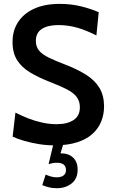

<svg xmlns="http://www.w3.org/2000/svg" viewBox="-20 -734 583 988"><path d="M259 14Q220 14 179.8 7.5Q139.5 1 104.5 -9.2Q69.5 -19.5 45 -31L59.5 -154.5Q90.5 -138.5 125 -125Q159.5 -111.5 196.8 -103.2Q234 -95 272 -95Q326.5 -95 358.8 -116.5Q391 -138 391 -181.5Q391 -213.5 374.5 -235.2Q358 -257 323.2 -274.8Q288.5 -292.5 234 -313.5Q178 -335.5 135.2 -361Q92.5 -386.5 68.5 -423.8Q44.5 -461 44.5 -518.5Q44.5 -576 72.8 -620Q101 -664 155.5 -689Q210 -714 287.5 -714Q347 -714 398.5 -701Q450 -688 488 -671L476 -551.5Q423.5 -578.5 376.5 -591.8Q329.5 -605 280 -605Q226.5 -605 195.5 -585.2Q164.5 -565.5 164.5 -523.5Q164.5 -492.5 182 -472.5Q199.5 -452.5 232.5 -436.8Q265.5 -421 312.5 -403Q378.5 -377.5 423.8 -348.8Q469 -320 492.2 -280.8Q515.5 -241.5 515.5 -186Q515.5 -145.5 501 -109.2Q486.5 -73 456 -45.2Q425.5 -17.5 376.8 -1.8Q328 14 259 14ZM284 79 250 63Q260.5 59 270.5 57Q280.5 55 292 55Q333 55 356.2 77Q379.5 99 379.5 139Q379.5 185.5 348.5 210Q317.5 234.5 273 234.5Q248.5 234.5 229.8 229.5Q211 224.5 197.5 218.5L215 164.5Q229 170.5 243 174.5Q257 178.5 272.5 178.5Q294 178.5 306.8 169Q319.5 159.5 319.5 141.5Q319.5 123 308 113.2Q296.5 103.5 273 103.5Q262 103.5 251.8 105.2Q241.5 107 230 110.5L256.5 0H308Z"/></svg>

Font: Cabin SemiCondensed SemiBold
Style: Regular
Weight: 600
Width: 4
Designer: Pablo Impallari
Foundry: Pablo Impallari. http://www.impallari.com Igino Marini. http://www.ikern.com
Version: Version 3.001